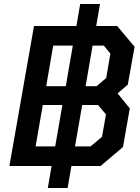

<svg xmlns="http://www.w3.org/2000/svg" viewBox="-20 -830 702 960"><path d="M568 -363 629 -288 595 -95 483 0H337L318 110H219L238 0H27L150 -700H362L381 -810H480L461 -700H566L653 -596L619 -407ZM211 -399H309L344 -602H246ZM532 -562 499 -602H443L408 -399H463L511 -440ZM256 -98 292 -305H194L158 -98ZM510 -258 470 -305H391L355 -98H433L490 -146Z"/></svg>

Font: Chakra Petch SemiBold
Style: Italic
Weight: 600
Italic angle: -10°
Designer: Katatrad Aksorn Co.,Ltd.
Foundry: Cadson Demak Co.,Ltd.
Version: Version 1.000; ttfautohint (v1.6)